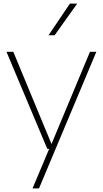

<svg xmlns="http://www.w3.org/2000/svg" viewBox="-20 -828 572 1068"><path d="M243 0 16 -540H54L266.5 -27L480.5 -540H516L197 220H161L253.5 0ZM250 -632 369 -808H409.5L284 -632Z"/></svg>

Font: Encode Sans SemiExpanded SemiExpanded Thin
Style: Regular
Weight: 100
Width: 6
Designer: Multiple Designers
Foundry: Impallari Type
Version: Version 3.000; ttfautohint (v1.8.3) -l 8 -r 50 -G 200 -x 14 